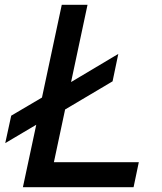

<svg xmlns="http://www.w3.org/2000/svg" viewBox="-20 -785 679 805"><path d="M132 -262 2 -185 27 -300 156 -376 239 -765H347L278 -441L476 -559L452 -444L253 -326L206 -105H562L540 0H76Z"/></svg>

Font: Application Medium
Style: Italic
Weight: 500
Italic angle: -12°
Designer: Wei Huang
Foundry: Wei Huang
Version: Version 0.012